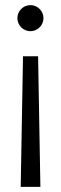

<svg xmlns="http://www.w3.org/2000/svg" viewBox="-20 -523 238 751"><path d="M99 -503C71 -503 48 -480 48 -452C48 -424 71 -401 99 -401C127 -401 150 -424 150 -452C150 -480 127 -503 99 -503ZM129 -303H70L61 208H138Z"/></svg>

Font: Red Hat Display
Style: Regular
Weight: 400
Designer: Pentagram, MCKL
Foundry: Pentagram, MCKL
Version: Version 1.023